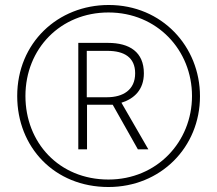

<svg xmlns="http://www.w3.org/2000/svg" viewBox="-20 -742 871 770"><path d="M415 8C624 8 782 -151 782 -356C782 -555 630 -722 416 -722C212 -722 49 -570 49 -357C49 -152 198 8 415 8ZM415 -22C216 -22 82 -171 82 -357C82 -547 223 -692 415 -692C610 -692 750 -541 750 -357C750 -173 609 -22 415 -22ZM294 -143H329V-322H432L533 -143H575L467 -330C518 -346 557 -382 557 -448C557 -533 500 -570 413 -570H294ZM409 -352H328V-538H411C478 -538 522 -512 522 -448C522 -381 473 -352 409 -352Z"/></svg>

Font: Noto Sans Lao SemiCondensed ExtraLight
Style: Regular
Weight: 200
Width: 4
Designer: Monotype Design Team
Foundry: Monotype Imaging Inc.
Version: Version 2.003